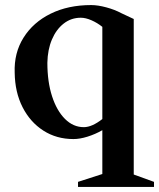

<svg xmlns="http://www.w3.org/2000/svg" viewBox="-20 -537 628 758"><path d="M288 201V181L384 150V-23Q356 -7 325.5 2.5Q295 12 270 12Q203 12 151 -21.5Q99 -55 69 -114Q39 -173 38 -250Q35 -328 73 -388.5Q111 -449 180 -483Q249 -517 340 -517Q366 -517 399.5 -508Q433 -499 459 -485L508 -462V152L588 181V201ZM311 -35Q343 -35 384 -67V-431Q364 -447 341 -457Q318 -467 299 -467Q261 -467 231.5 -444Q202 -421 185 -381Q168 -341 167 -289Q167 -214 185.5 -157Q204 -100 236.5 -67.5Q269 -35 311 -35Z"/></svg>

Font: Wittgenstein Semibold
Style: Regular
Weight: 600
Designer: Jörg Drees
Foundry: Jörg Drees
Version: Version 1.303; ttfautohint (v1.8.4.7-5d5b)